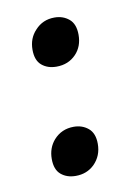

<svg xmlns="http://www.w3.org/2000/svg" viewBox="-55 -426 335 469"><g transform="rotate(-10 112.0 -191.0)"><path d="M162.6 -64Q162.6 -34.2 142.6 -14.2Q124 3.9 96.2 3.9Q74.2 3.9 59.8 -8.3Q45.4 -20.5 45.4 -46.9Q45.4 -74.2 62 -93.3Q81.5 -115.2 111.8 -115.2Q132.8 -115.2 147.7 -102.8Q162.6 -90.3 162.6 -64ZM162.6 -334.5Q162.6 -305.7 145 -287.1Q126 -267.1 96.2 -267.1Q74.2 -267.1 59.8 -279.3Q45.4 -291.5 45.4 -317.9Q45.4 -346.2 63.5 -365.2Q82.5 -386.2 111.8 -386.2Q132.8 -386.2 147.7 -373.8Q162.6 -361.3 162.6 -334.5Z"/></g></svg>

Font: Namdhinggo SemiBold
Style: Regular
Weight: 600
Designer: Victor Gaultney
Foundry: SIL International
Version: Version 3.001